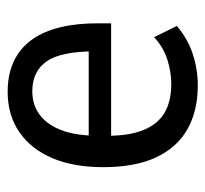

<svg xmlns="http://www.w3.org/2000/svg" viewBox="-38 -502 549 514"><g transform="rotate(-90 237.0 -245.5)"><path d="M265 9Q197 9 148 -18.5Q99 -46 72.5 -102Q46 -158 46 -245Q46 -323 70 -380Q94 -437 139.5 -468.5Q185 -500 248 -500Q308 -500 349 -472.5Q390 -445 410.5 -391.5Q431 -338 431 -260V-223H114V-283H370L356 -266Q356 -358 329 -396Q302 -434 249 -434Q213 -434 186.5 -414.5Q160 -395 145 -356Q130 -317 130 -255V-234Q130 -173 146 -135Q162 -97 192.5 -79.5Q223 -62 268 -62Q301 -62 334 -72.5Q367 -83 394 -108L424 -47Q390 -18 349 -4.5Q308 9 265 9Z"/></g></svg>

Font: Nunito Sans 10pt Condensed Medium
Style: Regular
Weight: 500
Width: 3
Designer: Vernon Adams
Foundry: Vernon Adams
Version: Version 3.101;gftools[0.9.27]